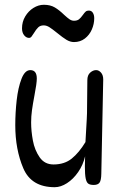

<svg xmlns="http://www.w3.org/2000/svg" viewBox="-20 -758 498 792"><path d="M122.1 -364.3Q115.2 -327.6 111.8 -302.7Q108.4 -277.8 108.4 -252.9Q108.4 -217.3 115.7 -178Q123 -138.7 143.6 -109.1Q164.1 -79.6 200.7 -79.6Q246.1 -79.6 276.1 -104Q306.2 -128.4 332.5 -171.9Q333.5 -184.6 337.9 -266.6L338.9 -291L340.3 -427.2Q340.3 -448.2 352.1 -458.5Q363.8 -468.8 376.5 -468.8Q387.7 -468.8 396.7 -458.5Q405.8 -448.2 405.8 -430.2L397.9 -41.5Q397.5 -14.2 390.6 -4.6Q383.8 4.9 366.7 4.9Q352.1 4.9 344.5 -0.2Q336.9 -5.4 333.5 -21.7Q330.1 -38.1 330.1 -72.8Q330.1 -97.7 331.1 -113.3Q322.8 -77.6 302.5 -48.3Q282.2 -19 256.3 -2.4Q230.5 14.2 205.6 14.2Q109.4 14.2 76.2 -63.7Q43 -141.6 43 -241.7Q43 -292.5 48.8 -344.5Q54.7 -396.5 68.6 -432.6Q82.5 -468.8 105 -468.8Q131.8 -468.8 131.8 -434.1Q131.8 -414.1 122.1 -364.3ZM70.8 -641.1Q70.8 -668 84 -690.2Q97.2 -712.4 117.9 -725.3Q138.7 -738.3 161.1 -738.3Q187.5 -738.3 206.1 -727.3Q224.6 -716.3 244.6 -696.8Q258.3 -684.1 267.1 -678.2Q275.9 -672.4 285.2 -672.4Q298.3 -672.4 305.9 -678.5Q313.5 -684.6 321.8 -696.3Q328.6 -706.1 333.5 -710.2Q338.4 -714.4 346.2 -714.4Q357.4 -714.4 363 -705.3Q368.7 -696.3 368.7 -682.6Q368.7 -659.2 358.9 -636.5Q349.1 -613.8 330.1 -599.1Q311 -584.5 285.2 -584.5Q269.5 -584.5 253.9 -594Q238.3 -603.5 216.3 -621.6Q195.8 -638.2 183.8 -645.8Q171.9 -653.3 160.2 -653.3Q146 -653.3 137.5 -645Q128.9 -636.7 119.6 -621.1Q113.3 -610.8 109.4 -606.2Q105.5 -601.6 100.1 -601.6Q88.4 -601.6 79.6 -612.5Q70.8 -623.5 70.8 -641.1Z"/></svg>

Font: Dekko
Style: Regular
Weight: 400
Designer: Multiple
Foundry: Sorkin Type
Version: Version 2.001